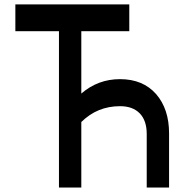

<svg xmlns="http://www.w3.org/2000/svg" viewBox="-20 -835 826 860"><path d="M244.1 4.9V-695.3H48.8V-815.4H559.1V-695.3H344.2V-416Q418.9 -480.5 517.6 -480.5Q620.6 -480.5 679.7 -413.1Q737.3 -346.2 737.3 -237.8V4.9H637.2V-234.9Q637.2 -294.9 606 -327.1Q574.7 -359.4 517.6 -359.4Q492.2 -359.4 468.8 -355Q445.3 -350.6 423.6 -341.8Q401.9 -333 382.1 -319.6Q362.3 -306.2 344.2 -288.6V4.9Z"/></svg>

Font: Gap Sans
Style: Black
Weight: 400
Designer: Alexandre Liziard and Etienne Ozeray
Foundry: Interstices.io
Version: Version 1.6.1 - December 3. 2014